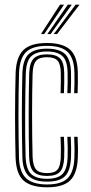

<svg xmlns="http://www.w3.org/2000/svg" viewBox="-20 -790 389 817"><path d="M180.3 7Q113.8 7 81.3 -20.8Q48.8 -48.7 46.3 -118.4Q45.3 -153.8 44.7 -199.9Q44 -246 44 -295.9Q44 -345.7 44.7 -393.5Q45.3 -441.3 46.5 -480Q49.2 -547.8 79.9 -577.4Q110.6 -607 179.5 -607Q246.4 -607 277.9 -579Q309.4 -550.9 311.1 -482.5Q311.5 -464.4 311.4 -440.2Q311.3 -416 310.1 -393.5H295.6Q296.8 -414.3 297 -438.1Q297.2 -462 296.6 -482Q295 -542.8 268 -568.9Q240.9 -594.9 179.5 -594.9Q117.1 -594.9 90.2 -567.7Q63.3 -540.5 61 -479.3Q59.7 -439.7 59.1 -392.5Q58.5 -345.3 58.5 -296.2Q58.5 -247.1 59.2 -201.5Q59.8 -155.9 60.7 -119.5Q62.8 -57.3 91.5 -31.2Q120.1 -5.1 180.3 -5.1Q240.9 -5.1 267.5 -31.2Q294.2 -57.4 296.6 -118.9Q297.4 -138.2 297.2 -158.8Q297.1 -179.4 295.6 -208H310.1Q311.4 -185 311.7 -164.1Q312.1 -143.2 311.1 -118.5Q308.4 -51.4 278.5 -22.2Q248.6 7 180.3 7ZM180.3 -17.1Q126.5 -17.1 101.8 -41.2Q77 -65.4 75.2 -120.1Q74.2 -158.4 73.6 -205.7Q73 -252.9 73 -302.3Q73 -351.8 73.6 -397.4Q74.2 -443.1 75.3 -478.3Q77.5 -537.6 102.8 -560.3Q128.1 -582.9 179.5 -582.9Q232.8 -582.9 256.9 -560Q280.9 -537 282.1 -481.5Q282.5 -464 282.4 -441.2Q282.3 -418.5 281.1 -393.5H266.6Q267.8 -419.5 267.9 -442.5Q268 -465.4 267.6 -481.1Q266.7 -531.8 245.6 -551.3Q224.6 -570.8 179.5 -570.8Q135.2 -570.8 113.4 -551Q91.6 -531.2 89.7 -477.5Q88.8 -448.8 88.1 -405.6Q87.5 -362.3 87.1 -312.5Q86.8 -262.7 87.2 -213.4Q87.6 -164.1 88.9 -123.2Q90.8 -70.4 112.3 -49.8Q133.8 -29.2 180.3 -29.2Q225.3 -29.2 245.5 -49.2Q265.6 -69.2 267.6 -119.6Q268.3 -137.7 268.2 -158.3Q268.1 -178.8 266.6 -208H281.1Q282.7 -177 282.7 -157.5Q282.8 -138 282.1 -119.5Q279.7 -63.7 256.8 -40.4Q233.9 -17.1 180.3 -17.1ZM180.3 -41.3Q141 -41.3 123.2 -59.2Q105.4 -77 103.9 -123.5Q103 -159.8 102.5 -204.9Q102 -250 102 -298.2Q102 -346.4 102.6 -392.4Q103.2 -438.4 104.2 -476.7Q105.9 -523.8 123.7 -541.3Q141.4 -558.7 179.5 -558.7Q218.7 -558.7 235.6 -541.2Q252.6 -523.7 253.2 -480.1Q253.5 -463 253.4 -441.7Q253.4 -420.4 252.1 -393.5H237.7Q238.8 -420.8 238.9 -442.2Q239 -463.6 238.7 -479.7Q238.2 -516.2 225.4 -531.4Q212.7 -546.6 179.5 -546.6Q147.3 -546.6 133.7 -531.4Q120 -516.1 118.7 -476.1Q117.7 -441.9 117.1 -398.5Q116.5 -355.2 116.5 -307.7Q116.5 -260.1 117 -212.8Q117.5 -165.4 118.7 -123.4Q120 -84.7 133.4 -69Q146.9 -53.4 180.3 -53.4Q212.9 -53.4 225.2 -68.8Q237.6 -84.2 238.6 -121.5Q239.1 -140.5 239.1 -159.3Q239.1 -178.2 237.6 -208H252.1Q253.6 -179.4 253.7 -158.5Q253.9 -137.6 253.2 -121.1Q251.5 -76.9 235.3 -59.1Q219.2 -41.3 180.3 -41.3ZM154.2 -645 235.6 -770.2H252.5L168.1 -645ZM208.6 -645 301.6 -770.2H318.5L222.7 -645ZM181.4 -645 268.6 -770.2H285.5L195.4 -645Z"/></svg>

Font: Big Shoulders Inline Display SC Thin
Style: Regular
Weight: 100
Designer: Patric King
Foundry: XO Type Co
Version: Version 2.002